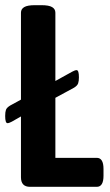

<svg xmlns="http://www.w3.org/2000/svg" viewBox="-20 -722 427 742"><path d="M96 0Q61 0 61 -37V-272L26 -252Q15 -246 9 -246Q0 -246 0 -274Q0 -289 3 -297.5Q6 -306 19 -314L61 -337V-673Q61 -687 73.5 -694.5Q86 -702 115 -702H140Q169 -702 181.5 -694.5Q194 -687 194 -673V-409L259 -445Q270 -451 276 -451Q285 -451 285 -423Q285 -409 282 -400Q279 -391 266 -383L194 -344V-112H354Q380 -112 380 -69V-43Q380 0 354 0Z"/></svg>

Font: Asap Condensed SemiBold
Style: Regular
Weight: 600
Width: 3
Designer: Pablo Cosgaya
Foundry: Omnibus-Type
Version: Version 3.001; ttfautohint (v1.8.4.7-5d5b)